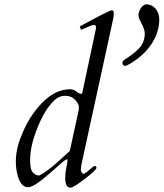

<svg xmlns="http://www.w3.org/2000/svg" viewBox="-20 -851 755 886"><path d="M655 -831C635.8 -831 619 -799.9 619 -781.5C619 -772.5 623.8 -759.2 633.5 -741.5C643.2 -723.8 648 -709 648 -697C648 -670.3 640 -648.2 624 -630.5C608 -612.8 586 -595.3 558 -578C549.3 -572 545 -566.7 545 -562C545 -552 549.3 -547 558 -547C559.3 -547 561 -547.3 563 -548C637.4 -584.7 715 -661.5 715 -762C715 -798.7 690.9 -831 655 -831ZM166 -292C185.3 -334 208 -367 234 -391C247.3 -403 263.2 -409 281.5 -409C299.8 -409 314.8 -402.8 326.5 -390.5C338.2 -378.2 344 -366.7 344 -356C344 -352 343.7 -347.3 343 -342L302 -154C286 -139.3 264.3 -119.8 237 -95.5C209.7 -71.2 184.3 -53 161 -41C151 -41 141.5 -45.3 132.5 -54C123.5 -62.7 119 -82 119 -112C119 -164 134.7 -224 166 -292ZM353 -67C353 -73.9 355 -81.8 355 -88L504 -772C504.7 -778.7 505 -785.5 505 -792.5C505 -799.8 501.8 -803.5 495.4 -803.5C488.5 -803.5 439.4 -778.7 348 -729L354 -713C386.7 -728.3 406.3 -736 413 -736C419.7 -736 423 -732 423 -724C423 -720.7 422.3 -716.3 421 -711L360 -424C359.3 -420 356.8 -418 352.5 -418C348.2 -418 341.7 -421.5 333 -428.5C324.3 -435.5 314.3 -439 303 -439C260.3 -439 219.8 -420.5 181.5 -383.5C143.2 -346.5 112 -301 88 -247C69.6 -205.5 53 -159.5 53 -105C53 -81.7 56.3 -58.7 63 -36C73 -3.3 88.3 13 109 13C120.3 13 136.2 5.8 156.5 -8.5C185.1 -28.7 231 -69.6 264.5 -99.5C276.8 -110.5 285 -116 289 -116C290.6 -116 291.4 -113.9 291.4 -109.8C291.4 -103.5 289.6 -92.6 286 -77C282.7 -62.3 281 -46.3 281 -29C281 0.3 289 15 305 15C314.3 15 336.7 1.3 372 -26C407.3 -53.3 425 -70 425 -76C425 -82 422.3 -85 417 -85C413.7 -85 405.3 -79 392 -67C378.7 -55 369.7 -49 365 -49C358.8 -49 353 -60.5 353 -67Z"/></svg>

Font: fbb
Style: Italic
Weight: 400
Italic angle: -12°
Designer: David J. Perry, Michael Sharpe
Version: Version 0.991